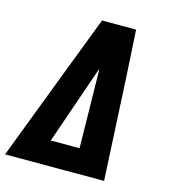

<svg xmlns="http://www.w3.org/2000/svg" viewBox="-109 -825 819 914"><g transform="rotate(15 300.0 -367.5)"><path d="M0 0 187 -490 281 -735H449L463 -490L488 0ZM335 -120 329 -490Q329 -495 328.5 -500Q328 -505 328 -510Q326 -505 324.5 -500Q323 -495 321 -490L193 -120Z"/></g></svg>

Font: Iosevka Etoile Heavy
Style: Italic
Weight: 900
Italic angle: -9°
Designer: Belleve Invis
Foundry: Belleve Invis
Version: Version 22.1.2; ttfautohint (v1.8.4)